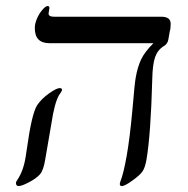

<svg xmlns="http://www.w3.org/2000/svg" viewBox="-20 -609 626 641"><path d="M145 -464.8Q96.2 -464.8 96.2 -515.1Q96.2 -530.3 103.5 -547.1Q110.8 -564 121.6 -576.4Q132.3 -588.9 139.2 -588.9Q145 -588.9 145 -582L142.1 -564Q142.1 -553.2 160.2 -553.2H518.1Q549.8 -553.2 549.8 -529.8Q549.8 -513.7 546.9 -504.9L542 -477.1Q539.6 -462.4 526.9 -455.1Q506.3 -442.4 497.8 -418.2Q489.3 -394 488.3 -344.2Q483.4 -161.6 469.2 -77.1Q464.8 -51.3 456.8 -38.3Q448.7 -25.4 422.6 -6.6Q396.5 12.2 387.2 12.2Q379.9 12.2 379.9 4.9L381.8 -2.9Q392.6 -29.8 403.1 -89.6Q413.6 -149.4 421.9 -240.7Q429.7 -333 433.1 -350.1Q439 -384.3 450.7 -409.7Q462.4 -435.1 492.2 -464.8ZM187 -309.1Q187 -304.2 176.8 -291Q161.6 -263.7 151.9 -198.2L130.9 -76.2Q125 -40 113.3 -26.9Q101.6 -13.7 77.1 -0.7Q52.7 12.2 42 12.2Q33.2 12.2 33.2 1Q33.7 -2.4 38.1 -8.8Q58.6 -39.1 65.9 -86.9L69.8 -112.8Q85.9 -229.5 104 -257.8Q119.1 -279.8 144 -297.4Q168.9 -314.9 179.2 -314.9Q187 -314.9 187 -309.1Z"/></svg>

Font: Liberation Serif
Style: Italic
Weight: 400
Italic angle: -16.333°
Designer: Steve Matteson
Foundry: Ascender Corporation
Version: Version 2.1.5